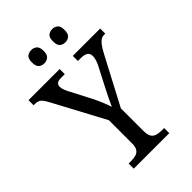

<svg xmlns="http://www.w3.org/2000/svg" viewBox="-267 -1012 1116 1116"><g transform="rotate(-45 290.5 -454.5)"><path d="M147 0V-42H167Q188 -42 205.5 -46.5Q223 -51 233.5 -66Q244 -81 244 -110V-301L74 -619Q63 -639 54.5 -650.5Q46 -662 35 -667Q24 -672 8 -672H-4V-714H252V-672H221Q196 -672 187.5 -663Q179 -654 179 -641Q179 -628 184.5 -613.5Q190 -599 196 -588L265 -455Q280 -425 292 -396Q304 -367 311 -344Q320 -365 334.5 -394.5Q349 -424 365 -455L424 -569Q433 -586 437.5 -602.5Q442 -619 442 -631Q442 -653 427 -662.5Q412 -672 385 -672H360V-714H585V-672H575Q561 -672 549.5 -665Q538 -658 525.5 -641.5Q513 -625 497 -595L342 -301V-115Q342 -83 352 -67.5Q362 -52 380 -47Q398 -42 418 -42H439V0ZM386 -800Q365 -800 351.5 -812Q338 -824 338 -855Q338 -886 351.5 -897.5Q365 -909 386 -909Q405 -909 419 -897.5Q433 -886 433 -855Q433 -824 419 -812Q405 -800 386 -800ZM213 -800Q192 -800 178.5 -812Q165 -824 165 -855Q165 -886 178.5 -897.5Q192 -909 213 -909Q232 -909 246.5 -897.5Q261 -886 261 -855Q261 -824 246.5 -812Q232 -800 213 -800Z"/></g></svg>

Font: Noto Serif SemiCondensed
Style: Regular
Weight: 400
Width: 4
Designer: Monotype Design Team
Foundry: Monotype Imaging Inc.
Version: Version 2.013